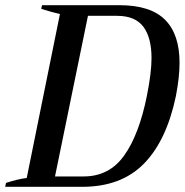

<svg xmlns="http://www.w3.org/2000/svg" viewBox="-23 -720 712 740"><path d="M0 -15Q46 -30 80 -34L208 -666Q176 -673 136 -686L139 -700H437Q557 -700 613 -644Q669 -588 669 -478Q669 -423 655 -350Q619 -178 531.5 -89Q444 0 294 0H-3ZM300 -40Q398 -40 455.5 -120.5Q513 -201 543 -350Q561 -440 561 -496Q561 -575 529.5 -617Q498 -659 428 -659H316L189 -40Z"/></svg>

Font: Trirong Medium
Style: Italic
Weight: 500
Italic angle: -12°
Designer: Katatrad Team
Foundry: CadsonDemak
Version: Version 1.001